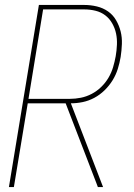

<svg xmlns="http://www.w3.org/2000/svg" viewBox="-20 -755 540 775"><path d="M16 0 137 -735H320Q346 -735 371 -729Q396 -723 416 -709Q436 -695 448.5 -673.5Q461 -652 467 -628Q473 -604 472 -577.5Q471 -551 467 -525Q463 -501 455.5 -477Q448 -453 434.5 -431Q421 -409 402 -390.5Q383 -372 360.5 -360Q338 -348 314 -343Q290 -338 266 -338L396 0H375L369 -16L245 -338H92L36 0ZM95 -356H262Q284 -356 306.5 -360.5Q329 -365 350 -376Q371 -387 388.5 -404Q406 -421 418 -441.5Q430 -462 436.5 -484Q443 -506 447 -528Q451 -551 452 -574.5Q453 -598 448.5 -619.5Q444 -641 433 -660.5Q422 -680 405 -693Q388 -706 366 -711.5Q344 -717 320 -717H154Z"/></svg>

Font: Iosevka SS18 Thin
Style: Italic
Weight: 100
Italic angle: -9°
Monospace: yes
Designer: Belleve Invis
Foundry: Belleve Invis
Version: Version 25.1.1; ttfautohint (v1.8.4)